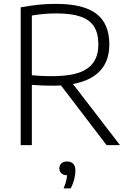

<svg xmlns="http://www.w3.org/2000/svg" viewBox="-20 -768 684 1016"><path d="M89.5 0V-729Q116 -734 145.2 -738.2Q174.5 -742.5 207.2 -745Q240 -747.5 277.5 -747.5Q420.5 -747.5 489.5 -695.5Q558.5 -643.5 558.5 -533Q558.5 -460.5 524.8 -412Q491 -363.5 424 -339Q357 -314.5 257.5 -314.5Q224.5 -314.5 199.5 -315.8Q174.5 -317 148.5 -319V0ZM544 0 277 -349.5H346L615 0ZM257 -365Q386 -365 443.2 -406.2Q500.5 -447.5 500.5 -532Q500.5 -591 477.8 -627.2Q455 -663.5 406.2 -680.2Q357.5 -697 279.5 -697Q238.5 -697 208.8 -694Q179 -691 148.5 -686V-370Q169 -368 185.2 -367Q201.5 -366 218.5 -365.5Q235.5 -365 257 -365ZM316.5 229Q328.5 200.5 332.2 180Q336 159.5 336 140L343.5 159.5H336.5Q316 159.5 305 149.2Q294 139 294 122.5Q294 106.5 304.8 96.5Q315.5 86.5 335 86.5Q356 86.5 367.5 98.8Q379 111 379 135.5Q379 155.5 372.8 180.5Q366.5 205.5 354 229Z"/></svg>

Font: Encode Sans SC Condensed Thin Light
Style: Regular
Weight: 300
Version: Version 3.002